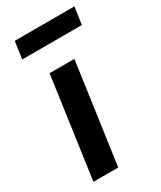

<svg xmlns="http://www.w3.org/2000/svg" viewBox="-176 -746 682 811"><g transform="rotate(-30 165.5 -341.0)"><path d="M319 -598H28L40 -682H331ZM151 0H30L99 -490H220Z"/></g></svg>

Font: Exo 2.0 Semi Bold
Style: Italic
Weight: 600
Italic angle: -8°
Designer: Natanael Gama
Version: Version 1.001;PS 001.001;hotconv 1.0.70;makeotf.lib2.5.58329